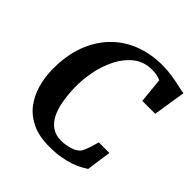

<svg xmlns="http://www.w3.org/2000/svg" viewBox="-201 -902 1059 1059"><g transform="rotate(45 329.0 -372.0)"><path d="M342 8Q263.5 8 208.8 -18Q154 -44 120 -88.8Q86 -133.5 70.2 -190.5Q54.5 -247.5 54 -309.5Q53.5 -413 83.5 -494.8Q113.5 -576.5 168.8 -634Q224 -691.5 299.8 -721.5Q375.5 -751.5 466.5 -751.5Q508.5 -751.5 545.8 -745.5Q583 -739.5 612 -732.8Q641 -726 658.5 -724L628.5 -533.5H528L513.5 -680Q505.5 -684 495.8 -687Q486 -690 473.8 -691.8Q461.5 -693.5 445 -693.5Q382.5 -693.5 337.8 -658.8Q293 -624 264.5 -568Q236 -512 223.2 -446.5Q210.5 -381 212 -319Q214 -261 223 -213.5Q232 -166 250.2 -132.2Q268.5 -98.5 296.8 -80Q325 -61.5 365 -61.5Q380 -61.5 401.2 -64.2Q422.5 -67 444.5 -75.2Q466.5 -83.5 483 -101Q489 -110.5 494 -122Q499 -133.5 503.5 -146.8Q508 -160 512.2 -174.2Q516.5 -188.5 520 -202H602.5L582 -56.5Q568 -47.5 547.2 -36.2Q526.5 -25 497.5 -15Q468.5 -5 430 1.5Q391.5 8 342 8Z"/></g></svg>

Font: Merriweather Light 18pt
Style: Bold Italic
Weight: 700
Italic angle: -7.8°
Version: Version 2.101